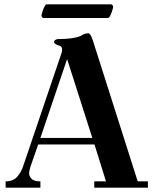

<svg xmlns="http://www.w3.org/2000/svg" viewBox="-20 -864 712 884"><path d="M171 -792Q171 -796 173 -802Q175 -808 177 -815Q179 -822 184.5 -833Q190 -844 194 -844H492Q495 -844 498 -840Q501 -836 501 -833Q501 -829 499 -823Q497 -817 495 -810Q493 -803 487.5 -792Q482 -781 477 -781H180Q177 -781 174 -785Q171 -789 171 -792ZM6 0V-29Q41 -29 59.5 -50.5Q78 -72 87 -100L262 -616Q264 -622 265 -626.5Q266 -631 266 -637Q266 -652 250 -655Q243 -657 236 -661Q229 -665 229 -671Q229 -677 235.5 -680.5Q242 -684 246 -684Q285 -684 316 -689Q347 -694 361 -704Q366 -707 373.5 -709Q381 -711 385 -711Q393 -711 398.5 -700Q404 -689 410 -670L614 -29H661V0H414V-29H468L415 -199H156L120 -96Q118 -89 116 -80Q114 -71 114 -66Q114 -53 125 -41Q136 -29 166 -29V0ZM166 -229H405L289 -592Z"/></svg>

Font: Monomakh
Style: Regular
Weight: 400
Version: Version 1.200; ttfautohint (v1.8.4.7-5d5b)